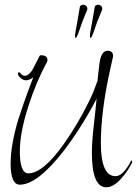

<svg xmlns="http://www.w3.org/2000/svg" viewBox="-20 -782 580 813"><path d="M366 -623Q363 -620 361 -624Q360 -634 363 -649Q366 -664 369 -682L381 -752Q382 -756 384 -758Q398 -767 410 -755L411 -753Q412 -751 412.5 -748Q413 -745 413 -742Q409 -732 402 -715.5Q395 -699 391 -688Q372 -630 366 -623ZM303 -623Q300 -620 298 -624Q297 -634 300 -649Q303 -664 306 -682L318 -752Q319 -756 321 -758Q335 -767 347 -755L348 -753Q349 -751 349.5 -748Q350 -745 350 -742Q346 -732 339 -715.5Q332 -699 328 -688Q309 -630 303 -623ZM430 11Q369 11 369 -136Q369 -158 371 -186.5Q373 -215 377 -250Q389 -357 389 -364Q327 -245 252 -146Q139 0 64 0Q25 0 25 -89Q25 -167 57 -275Q65 -300 80.5 -345Q96 -390 121 -455Q105 -442 90 -442Q79 -442 67.5 -451.5Q56 -461 56 -471Q56 -476 60 -476Q62 -475 63 -475Q64 -475 65 -474Q74 -461 84 -461Q105 -461 123 -497Q127 -505 133.5 -517.5Q140 -530 148 -546Q150 -548 154 -548Q181 -548 181 -527Q181 -525 179 -519Q135 -440 101 -335Q64 -221 64 -141Q64 -48 100 -48Q162 -48 250 -172Q279 -213 305.5 -257.5Q332 -302 356 -351Q366 -370 375 -392.5Q384 -415 393 -440Q394 -452 396 -470Q398 -488 401 -512Q408 -567 435 -567Q459 -567 459 -544L449 -499Q427 -402 417 -322Q407 -242 407 -178Q407 -36 469 -36Q502 -36 536 -103Q539 -103 540 -96Q540 -94 539 -93Q521 -57 495 -28Q461 11 430 11Z"/></svg>

Font: Shalimar
Style: Regular
Weight: 400
Designer: Robert E. Leuschke
Foundry: Robert E. Leuschke
Version: Version 1.010; ttfautohint (v1.8.3)